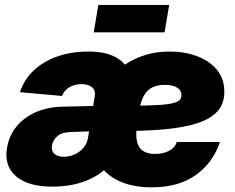

<svg xmlns="http://www.w3.org/2000/svg" viewBox="-20 -763 973 794"><path d="M194.8 8.8Q96.7 8.8 46.6 -33.9Q-3.4 -76.7 8.8 -149.4Q17.1 -201.7 47.9 -239.5Q78.6 -277.3 127.2 -298.8Q175.8 -320.3 237.3 -321.8Q262.7 -322.3 287.8 -323Q313 -323.7 338.1 -324.2Q363.3 -324.7 388.2 -325.2L370.6 -220.2Q345.2 -219.7 320.1 -218.8Q294.9 -217.8 269.5 -216.8Q234.4 -215.8 216.3 -199Q198.2 -182.1 194.8 -161.1Q191.4 -138.7 205.1 -126.7Q218.8 -114.7 243.7 -114.7Q266.1 -114.7 287.4 -124Q308.6 -133.3 324.2 -150.4Q339.8 -167.5 343.8 -192.4L372.1 -365.7Q376 -388.7 361.1 -401.9Q346.2 -415 316.9 -415Q297.9 -415 281.5 -408.9Q265.1 -402.8 253.7 -392.1Q242.2 -381.3 236.8 -366.2L62.5 -381.8Q79.1 -433.1 118.4 -470.7Q157.7 -508.3 215.8 -529.1Q273.9 -549.8 345.2 -549.8Q412.1 -549.8 454.1 -528.8Q496.1 -507.8 512.7 -468Q529.3 -428.2 520 -371.6L492.2 -203.1L484.4 -192.4Q474.1 -130.4 436 -85.2Q397.9 -40 336.4 -15.6Q274.9 8.8 194.8 8.8ZM606 11.7Q518.6 11.7 458 -21.7Q397.5 -55.2 371.1 -118.4Q344.7 -181.6 359.4 -270Q369.6 -333.5 397.5 -385Q425.3 -436.5 467.8 -473.4Q510.3 -510.3 564.5 -530Q618.7 -549.8 682.1 -549.8Q744.1 -549.8 795.4 -530.5Q846.7 -511.2 877.2 -474.1Q907.7 -437 907.7 -383.8Q907.7 -328.6 872.8 -295.9Q837.9 -263.2 772.7 -246.6Q707.5 -230 616.5 -224.9Q525.4 -219.7 412.6 -219.7L430.7 -325.2Q527.8 -325.2 587.2 -326.7Q646.5 -328.1 677.5 -333Q708.5 -337.9 719.5 -346.4Q730.5 -355 730.5 -368.2Q730.5 -389.2 712.6 -400.6Q694.8 -412.1 661.6 -412.1Q631.3 -412.1 610.1 -401.6Q588.9 -391.1 575.9 -368.9Q563 -346.7 556.6 -311Q554.7 -299.3 551.5 -279.8Q548.3 -260.3 545.9 -240.7Q543.5 -221.2 543.5 -209Q543.5 -165.5 563 -146Q582.5 -126.5 621.6 -126.5Q655.3 -126.5 679.7 -139.6Q704.1 -152.8 710.9 -175.8H889.6Q861.3 -90.8 790.3 -39.6Q719.2 11.7 606 11.7ZM679.7 -742.7 660.6 -629.4H367.7L386.7 -742.7Z"/></svg>

Font: Inter 16pt Black
Style: Italic
Weight: 900
Italic angle: -9.3988°
Version: Version 4.001;git-66647c0bb